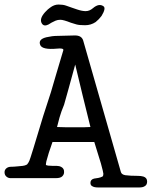

<svg xmlns="http://www.w3.org/2000/svg" viewBox="-48 -784 668 845"><path d="M136 -681Q124 -701 150 -730Q164 -745 172 -750Q190 -764 209.5 -764Q229 -764 242 -759.5Q255 -755 269 -750Q269 -750 291 -742.5Q313 -735 329 -735Q346 -735 361 -748Q388 -771 408 -756Q419 -747 399 -714Q388 -699 373 -687Q352 -673 326.5 -673Q301 -673 288.5 -676.5Q276 -680 264 -684Q231 -697 218 -697Q206 -697 196.5 -693Q187 -689 179 -684.5Q171 -680 165 -676Q145 -666 136 -681ZM282 -628Q311 -628 318 -606Q318 -606 484 -27Q487 -16 503 -13Q525 -10 560 -10Q572 -10 583 -7Q599 -2 599.5 14Q600 30 588 36Q580 41 565 41H384Q367 41 359 36Q350 32 350 21Q350 6 366 2Q375 0 385 -1Q395 -3 403 -7Q407 -10 407 -19Q407 -25 396 -65Q382 -111 375 -133Q368 -154 367 -159H183Q164 -106 156 -74Q154 -64 154 -58Q161 -54 184 -54H202Q213 -54 222 -49Q235 -42 234 -26Q234 -16 226 -8Q218 0 198 0H-2Q-12 0 -20 -7Q-28 -14 -28 -26Q-28 -37 -19 -44Q-11 -50 0 -50Q12 -50 31 -52Q50 -54 52 -54Q62 -55 71 -60Q77 -67 81 -76Q86 -86 142 -273Q168 -352 176 -378Q184 -405 198 -453Q218 -519 231 -564Q231 -573 203 -570Q138 -564 129 -586Q119 -611 156 -620Q182 -626 203 -626ZM239 -224H286H324Q337 -224 350 -225Q316 -361 283 -500Q262 -421 252 -387Q242 -353 234 -323Q221 -292 214 -267Q207 -242 203 -225Q221 -224 239 -224Z"/></svg>

Font: Scratch Savers
Style: Book
Weight: 400
Designer: Pablo Impallari, Rodrigo Fuenzalida, Brenda Gallo
Foundry: Pablo Impallari, Rodrigo Fuenzalida, Brenda Gallo
Version: Version 4.0b1